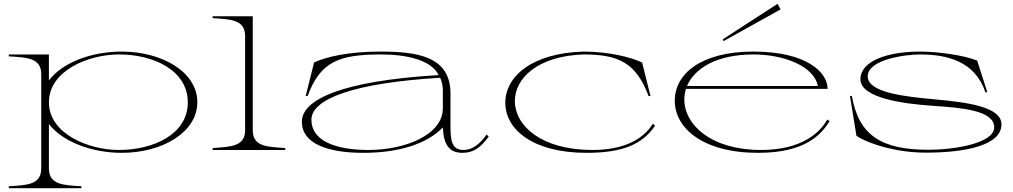

<svg xmlns="http://www.w3.org/2000/svg" viewBox="-20 -785 5304 1005"><path d="M26 190V200H406V190C312 184 236 183 236 96V-136C306 -44 459 15 617 15C832 15 1013 -94 1013 -250C1013 -406 832 -515 617 -515C457 -515 306 -457 236 -364V-500H26V-490C120 -484 196 -483 196 -396V96C196 183 120 184 26 190ZM602 0C442 0 236 -86 236 -249C236 -415 442 -500 603 -500C784 -500 963 -417 963 -249C963 -82 783 0 602 0Z M1093 -10V0H1473V-10C1379 -17 1303 -16 1303 -104V-700H1093V-690C1187 -684 1263 -683 1263 -596V-104C1263 -18 1189 -17 1093 -10Z M1882 15C2073 15 2217 -34 2298 -118C2302 -25 2333 15 2401 15C2460 15 2497 -14 2538 -70L2527 -81C2491 -28 2449 0 2406 0C2347 0 2338 -46 2338 -119V-296C2338 -490 2165 -515 1971 -515C1802 -515 1686 -487 1624 -458L1580 -282H1590C1656 -459 1749 -500 1974 -500C2106 -500 2237 -472 2276 -392C1759 -361 1560 -261 1560 -148C1560 -35 1691 15 1882 15ZM1909 0C1732 0 1610 -50 1610 -158C1610 -268 1835 -351 2284 -378C2293 -358 2298 -336 2298 -310V-218C2298 -80 2102 0 1909 0Z M3050 15C3243 15 3343 -31 3409 -127L3397 -137C3341 -46 3229 0 3082 0C2810 0 2675 -129 2675 -256C2675 -375 2793 -491 3033 -500C3217 -500 3309 -458 3375 -282H3385L3341 -458C3279 -487 3163 -515 3034 -515C2764 -507 2625 -385 2625 -247C2625 -106 2771 15 3050 15Z M3948 15C4197 15 4278 -81 4323 -151L4310 -159C4272 -90 4175 0 3964 0C3699 0 3562 -134 3562 -264C3562 -283 3565 -302 3571 -320H4312C4312 -405 4205 -515 3923 -515C3649 -515 3512 -398 3512 -258C3512 -115 3658 15 3948 15ZM4066 -736 4050 -765 3763 -579 3768 -570ZM3576 -335C3615 -426 3729 -500 3924 -500C4079 -500 4240 -441 4261 -335Z M4826 14C5037 14 5222 -25 5222 -134C5222 -228 5035 -250 4873 -265C4718 -279 4522 -300 4522 -385C4522 -476 4727 -500 4794 -500C4938 -500 5083 -465 5138 -302H5148L5095 -468C5021 -497 4888 -515 4794 -515C4625 -515 4482 -465 4484 -369C4486 -273 4701 -242 4865 -231C5014 -221 5184 -207 5184 -119C5184 -33 4969 -1 4841 -1C4596 -1 4475 -74 4439 -283H4429L4463 -74C4534 -28 4678 14 4826 14Z"/></svg>

Font: Sprat Extended Thin
Style: Regular
Weight: 100
Width: 9
Designer: Ethan Nakache
Foundry: Collletttivo
Version: Version 2.000;Glyphs 3.2 (3217)